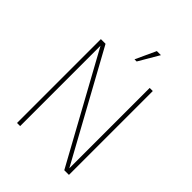

<svg xmlns="http://www.w3.org/2000/svg" viewBox="-247 -1009 1135 1135"><g transform="rotate(45 320.0 -441.5)"><path d="M387 -884H421L346 -756H328ZM103 1V-700H142L511 -28V-700H537V1H498L129 -671V1Z"/></g></svg>

Font: Haskoy Thin
Style: Regular
Weight: 100
Designer: Ertekin Erdin
Foundry: Ertekin Erdin
Version: Version 2.000; ttfautohint (v1.8.4.7-5d5b)